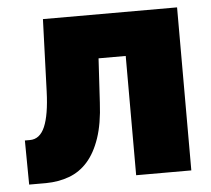

<svg xmlns="http://www.w3.org/2000/svg" viewBox="-44 -592 703 640"><g transform="rotate(-5 307.5 -272.5)"><path d="M571 0H386.4V-399.1H295.5L286.9 -251.4Q283.4 -181.5 267 -133.5Q250.7 -85.6 224.4 -56.1Q198.2 -26.6 162.6 -13.5Q127.1 -0.4 85.2 0H28.4L27 -147.7H44Q77.4 -147.7 94.1 -186.8Q110.8 -225.9 113.6 -304L122.2 -545.5H571Z"/></g></svg>

Font: Linik Sans Black
Style: Regular
Weight: 900
Designer: Fonts by Rasmus Andersson / Changes by Cristiano Sobral with parts from Marc Monis
Foundry: rsms
Version: Version 3.020; ttfautohint (v1.6)